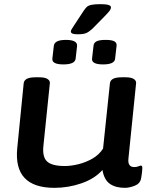

<svg xmlns="http://www.w3.org/2000/svg" viewBox="-20 -897 733 924"><path d="M242 7Q44 7 63 -184L94 -496Q97 -525 150 -525H169Q196 -525 208.5 -517Q221 -509 220 -497L189 -196Q183 -142 206.5 -120Q230 -98 292 -98Q321 -98 356.5 -106.5Q392 -115 424.5 -133.5Q457 -152 476 -182L509 -496Q512 -525 565 -525H585Q611 -525 623.5 -517Q636 -509 635 -497L598 -133Q594 -93 626 -93Q638 -93 646 -96.5Q654 -100 658 -100Q665 -100 665 -89Q665 -86 664 -73.5Q663 -61 659 -38Q654 -13 628 -3Q602 7 581 7Q536 7 508.5 -12.5Q481 -32 473 -79Q436 -37 372.5 -15Q309 7 242 7ZM476 -587Q420 -587 423 -615L430 -676Q431 -691 444.5 -698Q458 -705 488 -705Q518 -705 530.5 -698Q543 -691 541 -676L534 -615Q532 -587 476 -587ZM285 -587Q229 -587 232 -615L239 -676Q242 -705 297 -705Q353 -705 351 -676L344 -615Q341 -587 285 -587ZM354 -732Q336 -732 328.5 -735.5Q321 -739 321 -745Q321 -751 325.5 -757.5Q330 -764 336 -774L382 -844Q390 -856 397 -863Q404 -870 419 -873.5Q434 -877 464 -877Q514 -877 514 -862Q514 -853 505 -842Q496 -831 481 -816L426 -760Q410 -745 396.5 -738.5Q383 -732 354 -732Z"/></svg>

Font: Asap Expanded Expanded SemiBold
Style: Italic
Weight: 600
Width: 7
Italic angle: -6°
Designer: Pablo Cosgaya
Foundry: Omnibus-Type
Version: Version 3.001; ttfautohint (v1.8.4.7-5d5b)